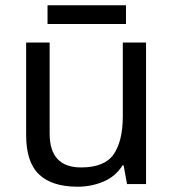

<svg xmlns="http://www.w3.org/2000/svg" viewBox="-20 -697 658 727"><path d="M533 -536V0H461L448 -71H444Q418 -29 372 -9.5Q326 10 274 10Q177 10 128 -36.5Q79 -83 79 -185V-536H168V-191Q168 -63 287 -63Q376 -63 410.5 -113Q445 -163 445 -257V-536ZM457 -677V-606H160V-677Z"/></svg>

Font: Noto Sans Kaithi
Style: Regular
Weight: 400
Designer: Monotype Design Team
Foundry: Monotype Imaging Inc.
Version: Version 2.005; ttfautohint (v1.8.4.7-5d5b)